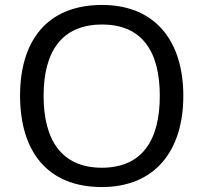

<svg xmlns="http://www.w3.org/2000/svg" viewBox="-20 -745 821 775"><path d="M720 -358C720 -580 606 -725 392 -725C168 -725 61 -578 61 -359C61 -138 168 10 391 10C606 10 720 -137 720 -358ZM156 -358C156 -538 230 -646 392 -646C553 -646 625 -538 625 -358C625 -178 553 -68 391 -68C230 -68 156 -178 156 -358Z"/></svg>

Font: Noto Sans Syriac Western
Style: Regular
Weight: 400
Designer: Patrick Giasson and the Monotype Design Team
Foundry: Monotype Imaging Inc.
Version: Version 3.000